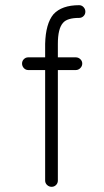

<svg xmlns="http://www.w3.org/2000/svg" viewBox="-20 -719 402 740"><path d="M285 -699Q295 -699 302 -691.5Q309 -684 309 -674Q309 -664 302 -657Q295 -650 285 -650Q239 -650 223 -631Q203 -609 203 -550V-498H272Q282 -498 289.5 -491Q297 -484 297 -474Q297 -464 289.5 -456.5Q282 -449 272 -449H203V-23Q203 -13 196 -6Q189 1 179 1Q169 1 161.5 -6Q154 -13 154 -23V-449H89Q79 -449 72 -456.5Q65 -464 65 -474Q65 -484 72 -491Q79 -498 89 -498H154V-550Q156 -628 186 -664Q218 -699 285 -699Z"/></svg>

Font: Quicksand
Style: Regular
Weight: 400
Designer: Andrew Paglinawan
Foundry: Andrew Paglinawan
Version: 1.002